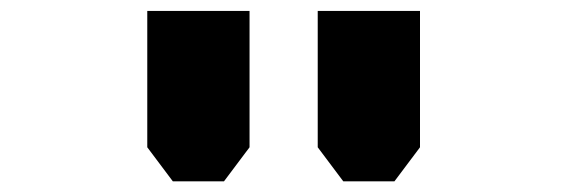

<svg xmlns="http://www.w3.org/2000/svg" viewBox="-20 -770 1040 352"><path d="M250 -750H437.5V-500L390.6 -437.5H296.9L250 -500ZM562.5 -750H750V-500L703.1 -437.5H609.4L562.5 -500Z"/></svg>

Font: Xanmono
Style: Regular
Weight: 400
Designer: GGBotNet
Foundry: GGBotNet
Version: 1.00